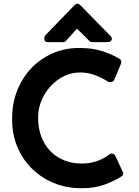

<svg xmlns="http://www.w3.org/2000/svg" viewBox="-20 -984 734 1012"><path d="M409 8Q328 8 261 -20.5Q194 -49 145.5 -98Q97 -147 70.5 -212Q44 -277 44 -350V-362Q44 -440 71 -507.5Q98 -575 145 -624.5Q192 -674 256.5 -702.5Q321 -731 396 -731H402Q465 -731 517 -715Q569 -699 611 -673Q619 -668 619 -657Q619 -652 617 -646L581 -561Q575 -551 561 -551Q554 -551 550 -553Q515 -576 478 -589Q441 -602 405 -602H400Q358 -602 318.5 -583Q279 -564 248.5 -531.5Q218 -499 199.5 -456Q181 -413 181 -366V-361Q181 -310 197 -266Q213 -222 243 -190Q273 -158 315.5 -140Q358 -122 410 -122Q494 -122 558 -171Q562 -175 568 -175Q581 -175 588 -162L630 -72Q630 -60 620 -54Q585 -31 532.5 -11.5Q480 8 415 8ZM465 -762Q457 -762 451 -768L386 -833L327 -768Q324 -765 320 -763Q318 -762 317 -762H231Q217 -762 214 -774.5Q211 -787 221 -800L373 -957Q388 -972 403 -957L562 -795Q573 -784 568 -773Q563 -762 547 -762Z"/></svg>

Font: Stadtwerke
Style: Bold
Weight: 700
Designer: Santiago Orozco
Foundry: Typemade
Version: Version 1.003